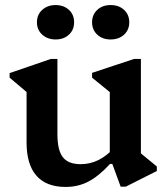

<svg xmlns="http://www.w3.org/2000/svg" viewBox="-20 -726 658 759"><path d="M239 13Q163 13 124 -31.5Q85 -76 85 -163V-402L128 -326L18 -419V-437L181 -493H207V-195Q207 -132 228.5 -104.5Q250 -77 299 -77Q336 -77 368.5 -93Q401 -109 431 -141V-79H416Q371 -30 330 -8.5Q289 13 239 13ZM457 12 424 -78H414V-402L457 -327L344 -419V-438L510 -493H537V-90L495 -154L600 -68V-50L477 12ZM200 -570Q168 -570 147 -589Q126 -608 126 -638Q126 -668 147 -687Q168 -706 200 -706Q232 -706 252.5 -687Q273 -668 273 -638Q273 -608 252.5 -589Q232 -570 200 -570ZM417 -570Q385 -570 364.5 -589Q344 -608 344 -638Q344 -668 364.5 -687Q385 -706 417 -706Q450 -706 470.5 -687Q491 -668 491 -638Q491 -608 470.5 -589Q450 -570 417 -570Z"/></svg>

Font: Platypi Light Medium
Style: Regular
Weight: 500
Version: Version 1.200